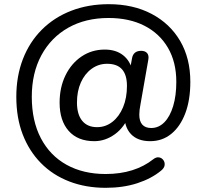

<svg xmlns="http://www.w3.org/2000/svg" viewBox="-20 -734 988 918"><path d="M485 164Q390 164 311 133.5Q232 103 175.5 45.5Q119 -12 88.5 -91.5Q58 -171 58 -271Q58 -370 89.5 -451.5Q121 -533 180 -592Q239 -651 320.5 -682.5Q402 -714 500 -714Q617 -714 705 -667.5Q793 -621 841.5 -538Q890 -455 890 -343Q890 -256 866 -192.5Q842 -129 799 -94Q756 -59 698 -59Q638 -59 606 -93Q574 -127 575 -187L600 -188Q575 -125 529 -92Q483 -59 431 -59Q352 -59 308.5 -108Q265 -157 265 -243Q265 -316 293 -373.5Q321 -431 370 -464Q419 -497 481 -497Q534 -497 568.5 -470Q603 -443 614 -393H600L611 -454Q617 -491 655 -491Q674 -491 683.5 -480Q693 -469 689 -448L652 -237Q649 -222 647.5 -209.5Q646 -197 646 -186Q646 -154 660.5 -138Q675 -122 703 -122Q739 -122 766 -149.5Q793 -177 808 -227Q823 -277 823 -343Q823 -437 783 -505.5Q743 -574 670.5 -611Q598 -648 499 -648Q389 -648 306.5 -601.5Q224 -555 178 -470Q132 -385 132 -271Q132 -156 175.5 -73Q219 10 298.5 54Q378 98 485 98Q555 98 612 80Q669 62 712 28Q727 16 740.5 18.5Q754 21 761.5 32Q769 43 767 56.5Q765 70 750 82Q704 120 636.5 142Q569 164 485 164ZM444 -126Q485 -126 517.5 -151.5Q550 -177 568.5 -221.5Q587 -266 587 -323Q587 -376 563.5 -402.5Q540 -429 492 -429Q451 -429 418 -405Q385 -381 366.5 -339.5Q348 -298 348 -244Q348 -187 373 -156.5Q398 -126 444 -126Z"/></svg>

Font: Nunito SemiBold
Style: Regular
Weight: 600
Designer: Vernon Adams
Foundry: Vernon Adams
Version: Version 3.602